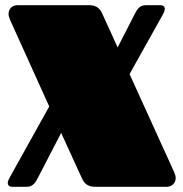

<svg xmlns="http://www.w3.org/2000/svg" viewBox="-20 -721 708 741"><path d="M298 -29C303 -19 314 0 347 0H624C639 0 658 -11 658 -34C658 -41 656 -48 652 -57L480 -435L608 -664C613 -673 616 -681 616 -687C616 -696 609 -701 599 -701H543C517 -701 508 -683 497 -661L434 -538L373 -672C368 -682 357 -701 324 -701H47C31 -701 13 -690 13 -667C13 -661 15 -653 19 -644L170 -310L18 -37C13 -28 10 -21 10 -15C10 -5 17 0 27 0H83C109 0 118 -19 129 -40L216 -208Z"/></svg>

Font: Fascinate
Style: Regular
Weight: 900
Designer: Astigmatic (AOETI)
Foundry: Astigmatic (AOETI)
Version: Version 1.000